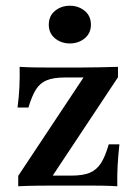

<svg xmlns="http://www.w3.org/2000/svg" viewBox="-20 -649 475 669"><path d="M43.5 0V-36.3L271 -379H206.5Q166.9 -379 143.1 -369.4Q119.4 -359.7 105.2 -337.1Q91.1 -314.5 79 -274.2H41.1Q46 -310.5 47.6 -345.6Q49.2 -380.6 48.4 -416.1Q74.2 -414.5 100 -414.1Q125.8 -413.7 150.8 -413.7H206.5H257.3Q291.1 -413.7 325.4 -414.5Q359.7 -415.3 391.1 -416.1V-379.8L163.7 -37.1H228.2Q269.4 -37.1 293.1 -47.2Q316.9 -57.3 331.9 -80.6Q346.8 -104 358.9 -146H396Q391.9 -108.1 389.9 -72.2Q387.9 -36.3 388.7 0Q363.7 -1.6 337.9 -2Q312.1 -2.4 286.3 -2.4H228.2H178.2Q144.4 -2.4 109.7 -2Q75 -1.6 43.5 0ZM223.4 -497.6Q193.5 -497.6 171.8 -515.3Q150 -533.1 150 -562.9Q150 -593.5 171.8 -611.3Q193.5 -629 223.4 -629Q253.2 -629 275 -611.3Q296.8 -593.5 296.8 -562.9Q296.8 -533.1 275 -515.3Q253.2 -497.6 223.4 -497.6Z"/></svg>

Font: Playfair 9pt
Style: Bold
Weight: 700
Designer: Claus Eggers Sørensen
Foundry: Claus Eggers Sørensen
Version: Version 2.203